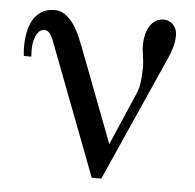

<svg xmlns="http://www.w3.org/2000/svg" viewBox="-42 -543 595 586"><g transform="rotate(5 255.0 -250.0)"><path d="M478 -456.1Q478 -465.3 474.9 -473.4Q471.7 -481.4 466.3 -487.3Q460.9 -493.2 453.6 -496.6Q446.3 -500 438 -500Q420.9 -500 409.7 -491.7Q398.4 -483.4 391.8 -470.9Q385.3 -458.5 382.6 -443.6Q379.9 -428.7 379.9 -416Q379.9 -408.7 380.9 -400.4Q381.8 -392.1 383.1 -383.5Q384.3 -375 385.3 -366.9Q386.2 -358.9 386.2 -352.1Q386.2 -333.5 384 -309.8Q381.8 -286.1 373 -266.1L304.2 -106.9L192.9 -398.9Q186 -417 177.5 -435.1Q168.9 -453.1 158 -467.5Q147 -481.9 133.3 -491Q119.6 -500 103 -500Q78.1 -500 62 -489.5Q45.9 -479 36.4 -461.9Q26.9 -444.8 22.9 -423.3Q19 -401.9 19 -379.9Q19 -375 19.5 -368.2Q20 -361.3 20.5 -356.9Q21 -352.5 21 -352.1H43.9Q43.9 -352.1 43.5 -358.4Q43 -364.7 43 -371.1Q43 -390.6 46.6 -403.3Q50.3 -416 55.4 -423.6Q60.5 -431.2 66.2 -434.1Q71.8 -437 76.2 -437Q87.4 -437 95 -425.8Q102.5 -414.6 106.9 -400.9L259.8 0H289.1L460 -383.8Q469.2 -404.3 473.6 -421.1Q478 -438 478 -456.1Z"/></g></svg>

Font: Galatia SIL
Style: Regular
Weight: 400
Designer: Development by SIL's NRSI team
Version: Version 2.1